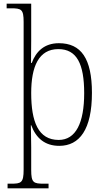

<svg xmlns="http://www.w3.org/2000/svg" viewBox="-20 -780 575 1040"><path d="M21 240H243V215H219C161 215 149 210 149 140V18C149 -40 147 -86 147 -102H149C175 -32 223 10 301 10C411 10 478 -79 478 -277C478 -463 419 -546 299 -546C220 -546 175 -501 152 -439H148C148 -472 149 -522 149 -563V-760H16V-735H39C96 -735 108 -730 108 -661V139C108 210 95 215 40 215H21ZM298 -22C187 -22 149 -121 149 -276C149 -420 190 -514 296 -514C396 -514 436 -434 436 -275C436 -115 391 -22 298 -22Z"/></svg>

Font: Noto Serif Thai SemiCondensed ExtraLight
Style: Regular
Weight: 200
Width: 4
Designer: Monotype Design Team
Foundry: Monotype Imaging Inc.
Version: Version 2.002